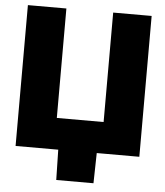

<svg xmlns="http://www.w3.org/2000/svg" viewBox="-59 -780 847 988"><g transform="rotate(5 364.5 -286.0)"><path d="M684.1 0H44.9V-727.5H243.7V-162.1H485.4V-727.5H684.1ZM268.6 156.2 264.6 -31.2H464.8L460.9 156.2Z"/></g></svg>

Font: Inter 18pt Black
Style: Regular
Weight: 900
Designer: Rasmus Andersson
Foundry: rsms
Version: Version 4.001;git-66647c0bb